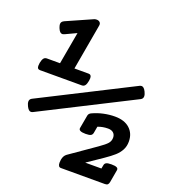

<svg xmlns="http://www.w3.org/2000/svg" viewBox="-142 -786 884 995"><g transform="rotate(20 300.0 -288.0)"><path d="M33.7 -334Q25.4 -334 21.5 -338.4Q17.6 -342.8 17.6 -352.5Q17.6 -359.4 19 -368.7Q22.5 -386.7 28.8 -395Q35.2 -403.3 46.4 -403.3H118.7L150.4 -581.1L89.8 -552.7Q82 -549.3 77.6 -549.3Q70.8 -549.3 64.9 -554.9Q59.1 -560.5 53.7 -573.7Q48.8 -586.9 48.8 -593.8Q48.8 -601.6 53 -606.7Q57.1 -611.8 65.9 -615.7L204.6 -677.2Q211.4 -680.7 220.2 -680.7Q231.4 -680.7 238 -674.1Q244.6 -667.5 242.7 -656.2L198.2 -403.3H275.9Q292.5 -403.3 292.5 -383.8Q292.5 -377.4 291 -368.7Q287.6 -350.1 281.2 -342Q274.9 -334 263.7 -334ZM587.4 -390.6Q587.4 -377.9 575.2 -371.6L72.8 -117.2Q66.9 -114.7 62.5 -114.7Q49.8 -114.7 39.1 -136.7Q32.2 -150.4 32.2 -161.1Q32.2 -173.8 44.4 -180.2L546.9 -434.6Q552.7 -437 557.1 -437Q569.8 -437 580.6 -415Q587.4 -401.4 587.4 -390.6ZM585.4 17.6 573.2 86.9Q571.3 96.7 566.4 101.1Q561.5 105.5 551.3 105.5H308.6Q292.5 105.5 292.5 81.5Q292.5 74.7 293.9 64.9Q297.9 42 313 31.2L454.6 -67.4Q486.3 -89.4 497.8 -102.8Q509.3 -116.2 509.3 -134.3Q509.3 -150.9 498.8 -160.6Q488.3 -170.4 468.8 -170.4Q439 -170.4 413.1 -160.2L406.7 -124Q404.8 -113.8 396.7 -109.1Q388.7 -104.5 368.2 -104.5Q327.1 -104.5 331.1 -124L344.2 -196.8Q346.7 -209 360.4 -214.8Q388.7 -228 420.2 -234.6Q451.7 -241.2 481.4 -241.2Q534.2 -241.2 563.5 -214.4Q592.8 -187.5 592.8 -143.1Q592.8 -117.2 582 -96.9Q571.3 -76.7 552.5 -59.8Q533.7 -43 501.5 -21L417.5 36.1H506.8L510.3 17.6Q511.7 7.3 519.8 2.7Q527.8 -2 548.3 -2Q569.8 -2 578.6 2.7Q587.4 7.3 585.4 17.6Z"/></g></svg>

Font: Courier Prime
Style: Bold Italic
Weight: 700
Italic angle: -10°
Designer: Alan Dague-Greene
Foundry: Quote-Unquote Apps
Version: Version 3.018